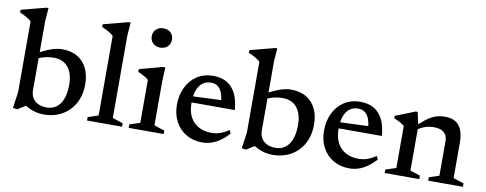

<svg xmlns="http://www.w3.org/2000/svg" viewBox="-70 -1013 3344 1321"><g transform="rotate(10 1602.0 -352.5)"><path d="M120 -43H168L87 8L57.5 2L73.5 -110V-603Q66.5 -611 55 -619Q43.5 -627 27.5 -635.5Q11.5 -644 -8 -652V-671L164.5 -716H179L172 -623.5V-141Q172 -111 185.2 -88.2Q198.5 -65.5 223.5 -52.8Q248.5 -40 284 -40Q324 -40 352.2 -60.8Q380.5 -81.5 395.8 -121.8Q411 -162 411 -220Q411 -274 394.5 -311.2Q378 -348.5 348 -367.2Q318 -386 277 -386Q251 -386 226.8 -381.5Q202.5 -377 180.8 -368.5Q159 -360 139.5 -346.5L133 -384.5Q163 -402.5 189.2 -415.2Q215.5 -428 238.2 -436.5Q261 -445 281.8 -449.2Q302.5 -453.5 320.5 -453.5Q385.5 -453.5 429.5 -427Q473.5 -400.5 496.2 -353.2Q519 -306 519 -243Q519 -183.5 500.2 -136.5Q481.5 -89.5 448 -56.5Q414.5 -23.5 370 -6.2Q325.5 11 274.5 11Q247 11 221.8 5.5Q196.5 0 171.5 -11.8Q146.5 -23.5 120 -43Z M746 -48 819 -24V0H574.5V-24L647 -48V-603Q640 -611 628.5 -619Q617 -627 601 -635.5Q585 -644 565.5 -652V-671L738 -716H753L746 -623.5Z M983 -581.5Q951 -581.5 931.5 -600.5Q912 -619.5 912 -649Q912 -678.5 931.5 -697.2Q951 -716 983 -716Q1014.5 -716 1034 -697.2Q1053.5 -678.5 1053.5 -649Q1053.5 -619.5 1034 -600.5Q1014.5 -581.5 983 -581.5ZM1041.5 -453.5 1037 -359V-48L1110 -24V0H865.5V-24L938 -48V-347.5Q932.5 -354 920.5 -361.8Q908.5 -369.5 893.8 -377.2Q879 -385 864 -390.5V-410L1024.5 -453.5Z M1379 -453.5Q1435.5 -453.5 1474.8 -429.5Q1514 -405.5 1536.2 -359.5Q1558.5 -313.5 1563 -247.5H1240.5V-289.5L1503 -300L1461 -278Q1458.5 -319 1448 -347.2Q1437.5 -375.5 1418.5 -390.2Q1399.5 -405 1371 -405Q1338 -405 1313.2 -387.8Q1288.5 -370.5 1274.8 -334.8Q1261 -299 1261 -244Q1261 -186.5 1281.8 -146.8Q1302.5 -107 1341 -86Q1379.5 -65 1432 -65Q1454 -65 1474.2 -69.8Q1494.5 -74.5 1514 -83.8Q1533.5 -93 1552 -106L1563.5 -82.5Q1536 -52.5 1506.8 -31.5Q1477.5 -10.5 1446 0.2Q1414.5 11 1380 11Q1316 11 1267.5 -17.8Q1219 -46.5 1191.8 -97.5Q1164.5 -148.5 1164.5 -214.5Q1164.5 -281.5 1190.2 -335.8Q1216 -390 1264 -421.8Q1312 -453.5 1379 -453.5Z M1718.5 -43H1766.5L1685.5 8L1656 2L1672 -110V-603Q1665 -611 1653.5 -619Q1642 -627 1626 -635.5Q1610 -644 1590.5 -652V-671L1763 -716H1777.5L1770.5 -623.5V-141Q1770.5 -111 1783.8 -88.2Q1797 -65.5 1822 -52.8Q1847 -40 1882.5 -40Q1922.5 -40 1950.8 -60.8Q1979 -81.5 1994.2 -121.8Q2009.5 -162 2009.5 -220Q2009.5 -274 1993 -311.2Q1976.5 -348.5 1946.5 -367.2Q1916.5 -386 1875.5 -386Q1849.5 -386 1825.2 -381.5Q1801 -377 1779.2 -368.5Q1757.5 -360 1738 -346.5L1731.5 -384.5Q1761.5 -402.5 1787.8 -415.2Q1814 -428 1836.8 -436.5Q1859.5 -445 1880.2 -449.2Q1901 -453.5 1919 -453.5Q1984 -453.5 2028 -427Q2072 -400.5 2094.8 -353.2Q2117.5 -306 2117.5 -243Q2117.5 -183.5 2098.8 -136.5Q2080 -89.5 2046.5 -56.5Q2013 -23.5 1968.5 -6.2Q1924 11 1873 11Q1845.5 11 1820.2 5.5Q1795 0 1770 -11.8Q1745 -23.5 1718.5 -43Z M2406.5 -453.5Q2463 -453.5 2502.2 -429.5Q2541.5 -405.5 2563.8 -359.5Q2586 -313.5 2590.5 -247.5H2268V-289.5L2530.5 -300L2488.5 -278Q2486 -319 2475.5 -347.2Q2465 -375.5 2446 -390.2Q2427 -405 2398.5 -405Q2365.5 -405 2340.8 -387.8Q2316 -370.5 2302.2 -334.8Q2288.5 -299 2288.5 -244Q2288.5 -186.5 2309.2 -146.8Q2330 -107 2368.5 -86Q2407 -65 2459.5 -65Q2481.5 -65 2501.8 -69.8Q2522 -74.5 2541.5 -83.8Q2561 -93 2579.5 -106L2591 -82.5Q2563.5 -52.5 2534.2 -31.5Q2505 -10.5 2473.5 0.2Q2442 11 2407.5 11Q2343.5 11 2295 -17.8Q2246.5 -46.5 2219.2 -97.5Q2192 -148.5 2192 -214.5Q2192 -281.5 2217.8 -335.8Q2243.5 -390 2291.5 -421.8Q2339.5 -453.5 2406.5 -453.5Z M2825.5 -356V-47L2895.5 -24V0H2654V-24L2727 -48V-340.5Q2718 -350.5 2701 -360.2Q2684 -370 2653 -382.5V-399L2790.5 -453.5H2804.5ZM2958 -24 3028 -47V-287Q3028 -313.5 3017.8 -331.8Q3007.5 -350 2986.2 -359.5Q2965 -369 2933.5 -369Q2897.5 -369 2866 -357.2Q2834.5 -345.5 2818 -328.5L2800 -347.5Q2832 -379.5 2857.2 -400Q2882.5 -420.5 2904.8 -432.2Q2927 -444 2949.5 -448.8Q2972 -453.5 2997 -453.5Q3063.5 -453.5 3095.2 -413.8Q3127 -374 3127 -291V-48L3200.5 -24V0H2958Z"/></g></svg>

Font: Newsreader 16pt 16pt Medium
Style: Regular
Weight: 500
Version: Version 1.003